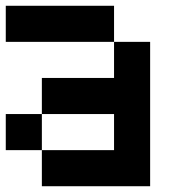

<svg xmlns="http://www.w3.org/2000/svg" viewBox="-20 -645 665 665"><path d="M0 -125V-250H125V-125ZM0 -500V-625H375V-500ZM125 -250V-375H375V-500H500V0H125V-125H375V-250Z"/></svg>

Font: Galmuri7 Regular
Style: Regular
Weight: 400
Designer: Lee Minseo (quiple)
Version: Version 2.399;hotconv 1.1.1;makeotfexe 2.6.0 DEVELOPMENT